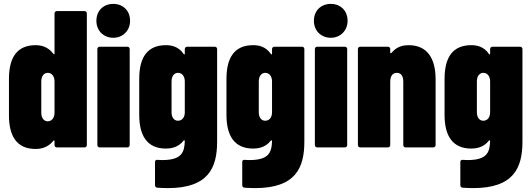

<svg xmlns="http://www.w3.org/2000/svg" viewBox="-20 -757 2730 986"><path d="M260 -688V-482C260 -478 257 -477 254 -481C224 -521 184 -525 163 -525C69 -525 26 -464 26 -352V-165C26 -59 65 8 163 8C184 8 224 4 254 -34C257 -37 260 -36 260 -32V-12C260 -5 265 0 272 0H414C421 0 426 -5 426 -12V-688C426 -695 421 -700 414 -700H272C265 -700 260 -695 260 -688ZM225 -134C205 -134 192 -152 192 -178V-339C192 -365 205 -383 225 -383C246 -383 260 -365 260 -339V-178C260 -152 246 -134 225 -134Z M562 -563C611 -563 648 -600 648 -650C648 -702 612 -737 562 -737C511 -737 475 -702 475 -650C475 -600 511 -563 562 -563ZM492 0H634C641 0 646 -5 646 -12V-505C646 -512 641 -517 634 -517H492C485 -517 480 -512 480 -505V-12C480 -5 485 0 492 0Z M929 -505V-481C929 -477 926 -476 923 -480C896 -520 857 -525 832 -525C738 -525 695 -464 695 -352V-167C695 -61 735 6 832 6C854 6 894 2 922 -34C925 -38 929 -37 929 -32C927 28 911 65 812 65C805 65 797 64 789 64C781 63 776 67 776 75V194C776 201 780 206 788 207C807 208 825 209 842 209C1051 209 1095 104 1095 -30V-505C1095 -512 1090 -517 1083 -517H941C934 -517 929 -512 929 -505ZM894 -137C874 -137 861 -154 861 -180V-339C861 -365 874 -383 894 -383C915 -383 929 -365 929 -339V-180C929 -154 915 -137 894 -137Z M1377 -505V-481C1377 -477 1374 -476 1371 -480C1344 -520 1305 -525 1280 -525C1186 -525 1143 -464 1143 -352V-167C1143 -61 1183 6 1280 6C1302 6 1342 2 1370 -34C1373 -38 1377 -37 1377 -32C1375 28 1359 65 1260 65C1253 65 1245 64 1237 64C1229 63 1224 67 1224 75V194C1224 201 1228 206 1236 207C1255 208 1273 209 1290 209C1499 209 1543 104 1543 -30V-505C1543 -512 1538 -517 1531 -517H1389C1382 -517 1377 -512 1377 -505ZM1342 -137C1322 -137 1309 -154 1309 -180V-339C1309 -365 1322 -383 1342 -383C1363 -383 1377 -365 1377 -339V-180C1377 -154 1363 -137 1342 -137Z M1679 -563C1728 -563 1765 -600 1765 -650C1765 -702 1729 -737 1679 -737C1628 -737 1592 -702 1592 -650C1592 -600 1628 -563 1679 -563ZM1609 0H1751C1758 0 1763 -5 1763 -12V-505C1763 -512 1758 -517 1751 -517H1609C1602 -517 1597 -512 1597 -505V-12C1597 -5 1602 0 1609 0Z M2078 -525C2054 -525 2020 -520 1994 -489C1991 -485 1988 -484 1986 -484C1985 -484 1984 -484 1984 -486V-505C1984 -512 1979 -517 1972 -517H1830C1823 -517 1818 -512 1818 -505V-12C1818 -5 1823 0 1830 0H1972C1979 0 1984 -5 1984 -12V-337C1984 -366 1996 -383 2018 -383C2039 -383 2051 -367 2051 -338V-12C2051 -5 2056 0 2063 0H2205C2212 0 2217 -5 2217 -12V-349C2217 -458 2174 -525 2078 -525Z M2497 -505V-481C2497 -477 2494 -476 2491 -480C2464 -520 2425 -525 2400 -525C2306 -525 2263 -464 2263 -352V-167C2263 -61 2303 6 2400 6C2422 6 2462 2 2490 -34C2493 -38 2497 -37 2497 -32C2495 28 2479 65 2380 65C2373 65 2365 64 2357 64C2349 63 2344 67 2344 75V194C2344 201 2348 206 2356 207C2375 208 2393 209 2410 209C2619 209 2663 104 2663 -30V-505C2663 -512 2658 -517 2651 -517H2509C2502 -517 2497 -512 2497 -505ZM2462 -137C2442 -137 2429 -154 2429 -180V-339C2429 -365 2442 -383 2462 -383C2483 -383 2497 -365 2497 -339V-180C2497 -154 2483 -137 2462 -137Z"/></svg>

Font: Barlow Condensed ExtraBold
Style: Regular
Weight: 800
Width: 3
Designer: Jeremy Tribby
Foundry: Tribby Type
Version: Version 1.422;hotconv 1.0.109;makeotfexe 2.5.65596